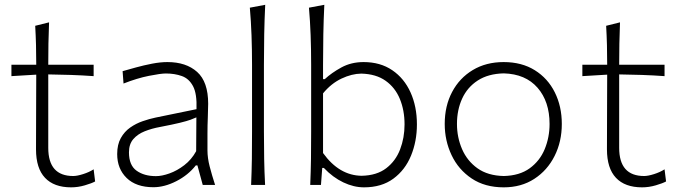

<svg xmlns="http://www.w3.org/2000/svg" viewBox="-20 -782 2869 812"><path d="M280.8 10.3Q208.5 10.3 170.4 -30Q132.3 -70.3 132.3 -150.4Q132.3 -241.7 132.8 -324.5Q133.3 -407.2 133.3 -466.3L28.3 -460V-508.3H133.3Q133.3 -551.8 132.3 -591.1Q131.3 -630.4 128.9 -672.9L187.5 -687.5Q185.5 -636.7 184.8 -597.2Q184.1 -557.6 184.1 -508.3H376V-460Q328.6 -463.4 279.8 -465.1Q231 -466.8 184.1 -467.3V-156.7Q184.1 -37.6 289.6 -37.6Q306.2 -37.6 331.5 -45.7Q356.9 -53.7 376 -65.9L382.3 -14.6Q368.2 -6.8 339.1 1.7Q310.1 10.3 280.8 10.3Z M628.9 9.8Q555.7 9.8 515.6 -29.3Q475.6 -68.4 475.6 -130.4Q475.6 -170.9 491 -198.2Q506.3 -225.6 530.8 -242.7Q555.2 -259.8 583.5 -269.5Q611.8 -279.3 637.7 -284.7L811 -320.3Q813.5 -385.3 796.4 -417.5Q779.3 -449.7 749 -460.4Q718.8 -471.2 681.6 -471.2Q659.7 -471.2 609.6 -461.2Q559.6 -451.2 502.4 -428.7L498.5 -481Q522 -487.8 554.9 -496.8Q587.9 -505.9 623 -512.7Q658.2 -519.5 688 -519.5Q767.1 -519.5 813.7 -477.8Q860.4 -436 860.4 -343.3Q860.4 -320.8 858.9 -286.1Q857.4 -251.5 857.4 -216.8V-146Q857.4 -114.3 866.7 -78.1Q876 -42 889.6 0H837.4L814.9 -82.5H808.1Q775.4 -41 725.3 -15.6Q675.3 9.8 628.9 9.8ZM639.6 -37.1Q664.6 -37.1 696.8 -48.6Q729 -60.1 759.5 -83.5Q790 -106.9 809.6 -142.6L810.5 -285.6Q801.3 -281.2 785.9 -275.6Q770.5 -270 740.7 -262.7Q710.9 -255.4 657.2 -245.1Q622.1 -238.8 592 -226.8Q562 -214.8 543.7 -193.6Q525.4 -172.4 525.4 -137.7Q525.4 -83 557.6 -60.1Q589.8 -37.1 639.6 -37.1Z M1042 0Q1044.4 -57.1 1045.2 -110.1Q1045.9 -163.1 1045.9 -226.1V-507.8Q1045.9 -573.2 1043.7 -633.3Q1041.5 -693.4 1036.6 -749.5L1101.6 -761.7Q1098.6 -698.7 1097.4 -636.5Q1096.2 -574.2 1096.2 -507.8V-226.1Q1096.2 -163.1 1097.2 -110.1Q1098.1 -57.1 1101.1 0Z M1519.5 10.3Q1476.1 10.3 1431.9 -10.7Q1387.7 -31.7 1349.6 -71.8H1342.8L1337.4 0H1292Q1294.4 -57.1 1295.2 -110.1Q1295.9 -163.1 1295.9 -226.1V-507.8Q1295.9 -573.2 1293.7 -633.3Q1291.5 -693.4 1286.6 -749.5L1351.6 -761.7Q1348.6 -698.7 1347.4 -636.5Q1346.2 -574.2 1346.2 -507.8V-447.3H1353.5Q1382.3 -474.1 1423.8 -496.8Q1465.3 -519.5 1517.6 -519.5Q1588.4 -519.5 1638.9 -485.1Q1689.5 -450.7 1716.3 -391.1Q1743.2 -331.5 1743.2 -255.9Q1743.2 -184.6 1718.3 -123.8Q1693.4 -63 1643.6 -26.4Q1593.8 10.3 1519.5 10.3ZM1509.8 -38.6Q1573.7 -40 1613.5 -70.6Q1653.3 -101.1 1672.1 -150.1Q1690.9 -199.2 1690.9 -255.9Q1690.9 -315.4 1671.1 -363.5Q1651.4 -411.6 1610.8 -440.4Q1570.3 -469.2 1507.8 -470.7Q1467.8 -470.2 1424.3 -449.7Q1380.9 -429.2 1346.2 -387.2V-134.8Q1414.6 -39.6 1509.8 -38.6Z M2110.4 10.3Q2030.8 10.3 1974.9 -27.1Q1918.9 -64.5 1889.9 -125.7Q1860.8 -187 1860.8 -257.8Q1860.8 -334 1892.1 -393.1Q1923.3 -452.1 1979.5 -485.8Q2035.6 -519.5 2109.9 -519.5Q2186.5 -519.5 2241.7 -485.1Q2296.9 -450.7 2326.4 -391.4Q2356 -332 2356 -257.8Q2356 -183.1 2325.4 -122.3Q2294.9 -61.5 2239.7 -25.6Q2184.6 10.3 2110.4 10.3ZM2110.4 -37.6Q2177.2 -39.1 2220.2 -70.3Q2263.2 -101.6 2283.7 -151.4Q2304.2 -201.2 2304.2 -257.8Q2304.2 -352.5 2253.4 -410.9Q2202.6 -469.2 2110.4 -471.7Q2044.9 -470.2 2000.7 -441.7Q1956.5 -413.1 1934.6 -365.2Q1912.6 -317.4 1912.6 -257.8Q1912.6 -201.2 1934.1 -151.4Q1955.6 -101.6 1999.3 -70.3Q2043 -39.1 2110.4 -37.6Z M2695.3 10.3Q2623 10.3 2585 -30Q2546.9 -70.3 2546.9 -150.4Q2546.9 -241.7 2547.4 -324.5Q2547.9 -407.2 2547.9 -466.3L2442.9 -460V-508.3H2547.9Q2547.9 -551.8 2546.9 -591.1Q2545.9 -630.4 2543.5 -672.9L2602.1 -687.5Q2600.1 -636.7 2599.4 -597.2Q2598.6 -557.6 2598.6 -508.3H2790.5V-460Q2743.2 -463.4 2694.3 -465.1Q2645.5 -466.8 2598.6 -467.3V-156.7Q2598.6 -37.6 2704.1 -37.6Q2720.7 -37.6 2746.1 -45.7Q2771.5 -53.7 2790.5 -65.9L2796.9 -14.6Q2782.7 -6.8 2753.7 1.7Q2724.6 10.3 2695.3 10.3Z"/></svg>

Font: Pinar DS1 Light
Style: Regular
Weight: 300
Designer: Amin Abedi
Version: Version 3.000